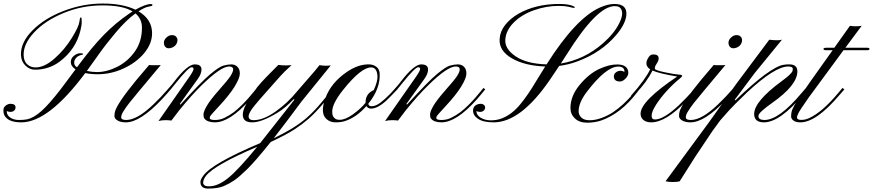

<svg xmlns="http://www.w3.org/2000/svg" viewBox="-130 -707 5052 1111"><path d="M430.7 -290Q488.3 -290 549.3 -320.8Q609.9 -351.6 650.9 -409.7Q691.4 -467.8 691.4 -546.4Q691.4 -598.1 653.8 -629.4Q600.1 -590.3 542 -521.5Q483.9 -452.6 445.3 -397.9L372.6 -296.4Q403.3 -290 430.7 -290ZM-69.8 -106.4Q-40 -106.4 -40 -85Q-40 -74.2 -48.3 -66.9Q-56.6 -59.6 -69.3 -59.6Q-82 -59.6 -90.8 -64.5V-62Q-90.8 -40 -70.3 -26.4Q-49.8 -12.7 -20.5 -12.7Q7.8 -12.7 26.9 -16.6Q65.4 -24.9 110.4 -64.9Q155.3 -105 225.6 -196.3L307.1 -305.7Q279.8 -323.7 279.8 -346.7Q279.3 -369.6 297.9 -384.3Q316.4 -398.9 334 -398.9Q351.6 -398.9 351.1 -394Q351.1 -391.6 345.2 -390.1Q322.3 -385.7 310.5 -372.1Q298.8 -358.4 299.3 -343.3Q299.3 -328.1 315.4 -317.4L322.3 -326.7Q402.3 -434.6 469.7 -503.9Q537.1 -573.2 617.2 -627.9L637.2 -641.1Q581.1 -675.8 462.9 -675.8Q344.7 -675.8 238.3 -631.8Q131.8 -587.9 68.4 -520.5Q4.9 -453.1 6.8 -388.2Q7.8 -351.6 28.3 -334Q48.8 -316.4 75.7 -316.9Q127.4 -316.9 186 -368.7Q244.6 -420.4 285.2 -486.8Q326.2 -553.2 329.1 -579.6Q332 -606 336.9 -606Q341.8 -606.4 341.8 -602.5Q342.3 -598.6 342.8 -580.6Q343.3 -562.5 335.4 -530.3Q308.6 -420.4 214.8 -350.1Q151.9 -303.7 71.8 -303.7Q42 -303.7 17.6 -327.1Q-6.8 -350.6 -8.8 -388.2Q-11.2 -462.4 59.1 -532.2Q128.9 -602.1 239.3 -644Q349.6 -686.5 464.8 -686.5Q580.1 -686.5 653.8 -650.9Q712.9 -683.6 742.2 -683.6Q752 -683.6 752 -679.7Q752 -675.8 750 -673.8Q748 -671.9 727.1 -668Q706.5 -664.1 671.4 -641.6Q750 -595.2 750 -514.6Q750 -455.1 705.1 -400.4Q660.2 -345.7 586.4 -311.5Q513.2 -277.3 434.6 -277.3Q396 -277.3 363.3 -284.2Q150.9 1 -6.8 1Q-83.5 1 -104.5 -40Q-110.4 -51.8 -110.4 -68.8Q-110.4 -85.9 -96.7 -96.2Q-83 -106.4 -69.8 -106.4Z M600.1 -12.7Q663.6 -12.7 756.8 -102.1L800.8 -146Q820.3 -167 833 -181.6Q845.7 -196.3 848.1 -198.7L857.9 -189.9Q853.5 -184.6 839.8 -168.9Q826.2 -153.3 806.2 -131.8Q680.7 1 598.6 1Q568.4 1 550.3 -9.8Q532.2 -20.5 532.2 -35.2Q532.2 -49.3 535.2 -60.5Q547.9 -108.4 657.7 -242.2L732.9 -331.1Q738.8 -329.6 756.8 -329.6H779.8Q792.5 -329.6 800.3 -330.6Q638.7 -137.7 618.2 -111.3Q597.7 -85 585 -64Q571.3 -43.9 571.3 -28.3Q571.3 -12.7 600.1 -12.7ZM845.7 -427.7Q834 -427.7 826.2 -436.5Q818.4 -445.3 818.4 -460.4Q818.4 -476.1 833 -489.7Q847.7 -503.9 864.3 -503.9Q880.9 -503.9 888.7 -495.1Q896.5 -486.3 897 -475.1Q896.5 -464.4 892.6 -456.1Q888.7 -447.8 881.8 -441.4Q875 -435.5 865.7 -431.6Q856.9 -427.7 845.7 -427.7Z M787.1 -6.8 956.5 -249Q988.3 -293.5 989.7 -305.7Q991.2 -317.9 979 -317.9Q960.9 -317.9 889.2 -228.5L857.9 -189.9Q854 -188.5 850.1 -192.4Q846.2 -196.3 847.7 -198.2Q861.8 -212.9 879.4 -236.3Q954.6 -334 996.6 -334.5Q1050.3 -334.5 1030.8 -279.3Q1026.9 -267.6 1013.7 -249L911.1 -106.4L913.6 -101.1Q1036.6 -236.3 1087.4 -278.3Q1138.2 -320.3 1161.6 -327.1Q1186 -334 1208 -334.5Q1230 -334.5 1244.1 -320.3Q1258.3 -306.2 1257.8 -280.3Q1257.3 -254.4 1227.1 -205.1Q1195.8 -155.3 1141.1 -96.7Q1086.4 -38.1 1085 -32.2Q1083.5 -26.4 1083.5 -23.9Q1083.5 -12.7 1113.8 -12.7Q1144 -12.7 1169.4 -25.4Q1195.8 -38.1 1221.2 -56.6Q1246.6 -76.2 1269 -98.6Q1291.5 -121.1 1309.6 -141.6Q1327.6 -162.1 1339.8 -177.7Q1352.1 -193.4 1356.4 -198.2L1366.7 -189.9Q1361.8 -184.6 1349.1 -168.5Q1336.4 -152.3 1317.9 -131.3Q1199.2 1 1113.8 1Q1069.8 1 1052.7 -21Q1047.4 -27.8 1047.4 -44.4Q1047.4 -61 1066.9 -94.7Q1086.4 -128.4 1137.2 -186Q1188.5 -243.7 1204.1 -267.6Q1219.2 -292 1219.2 -304.7Q1219.2 -322.3 1195.8 -322.3Q1147.5 -322.3 1036.1 -212.9Q980 -158.2 907.2 -68.8L861.8 -9.3Q848.6 -11.7 827.6 -11.7Q806.6 -11.7 787.1 -6.8Z M1045.4 351.6Q1045.4 357.4 1052.2 364.3Q1059.1 371.1 1080.1 371.1Q1129.4 371.1 1187 325.7Q1245.1 280.3 1358.4 142.1Q1112.8 247.1 1063 309.1Q1045.4 331.1 1045.4 351.6ZM1308.6 -34.2Q1308.6 -11.7 1337.4 -11.7Q1394 -11.7 1464.4 -61.5Q1534.7 -111.3 1589.4 -178.7Q1675.3 -276.9 1692.4 -297.4L1718.8 -330.1Q1737.8 -326.7 1754.4 -326.7Q1771 -326.7 1784.2 -328.6L1614.3 -119.1L1527.8 -3.4L1453.6 93.3Q1579.6 32.7 1647 -27.3Q1690.9 -66.4 1729.5 -113.3L1799.8 -198.2L1810.1 -189.9L1748.5 -117.2Q1693.8 -52.7 1657.2 -21Q1620.6 10.7 1576.7 40Q1532.7 69.3 1436.5 114.7Q1345.2 228.5 1299.3 272.9Q1253.4 317.4 1226.6 335.9Q1199.7 354.5 1165.5 369.6Q1131.3 384.3 1072.3 384.3Q1042.5 384.3 1032.7 363.3Q1029.8 357.4 1029.8 344.7Q1029.8 332 1046.4 309.6Q1097.2 238.8 1375.5 121.1L1574.2 -130.9L1568.8 -132.8Q1522.5 -83 1474.1 -53.7Q1383.8 1 1329.6 1Q1302.2 1 1288.6 -9.8Q1274.9 -20.5 1274.9 -43.9Q1274.9 -66.9 1291.5 -99.1Q1308.1 -131.3 1358.4 -202.6Q1380.9 -230.5 1412.6 -262.7L1480.5 -331.5L1503.4 -329.1Q1511.2 -328.6 1527.8 -328.6Q1544.4 -328.6 1557.1 -330.1Q1513.7 -291 1492.2 -266.6L1457.5 -227.5Q1349.6 -107.4 1329.1 -78.1Q1308.6 -48.8 1308.6 -34.2Z M1835.9 -13.7Q1867.7 -13.7 1911.6 -44.9Q1955.6 -76.2 1985.4 -112.3V-114.3Q1985.4 -155.8 2016.6 -176.8Q2024.9 -182.6 2032.2 -185.1Q2055.7 -234.9 2054.2 -266.6Q2051.3 -316.9 2017.1 -316.9Q1959.5 -316.9 1855.5 -187Q1788.6 -103 1792.5 -56.2Q1792.5 -29.3 1814 -17.6Q1821.8 -13.7 1835.9 -13.7ZM2016.6 -78.6Q1998.5 -78.6 1990.2 -93.3Q1932.1 -27.3 1864.7 -5.9Q1842.3 1 1811.5 1Q1780.8 1 1759.8 -17.6Q1720.2 -51.8 1753.4 -140.6Q1786.6 -229.5 1878.9 -292Q1941.9 -334.5 2002 -334.5Q2028.3 -335 2046.9 -321.3Q2065.4 -307.6 2066.9 -282.2Q2071.8 -194.3 2001 -106.4Q2003.9 -92.3 2019.5 -92.3Q2043.9 -92.3 2071.3 -112.8Q2098.1 -133.3 2128.9 -165L2147.5 -185.5Q2155.3 -194.8 2158.7 -198.2L2169.4 -189.9Q2163.1 -184.1 2153.3 -173.3Q2143.6 -162.6 2131.3 -150.4L2105.5 -125Q2055.2 -78.6 2016.6 -78.6Z M2098.1 -6.8 2267.6 -249Q2299.3 -293.5 2300.8 -305.7Q2302.2 -317.9 2290 -317.9Q2272 -317.9 2200.2 -228.5L2168.9 -189.9Q2165 -188.5 2161.1 -192.4Q2157.2 -196.3 2158.7 -198.2Q2172.9 -212.9 2190.4 -236.3Q2265.6 -334 2307.6 -334.5Q2361.3 -334.5 2341.8 -279.3Q2337.9 -267.6 2324.7 -249L2222.2 -106.4L2224.6 -101.1Q2347.7 -236.3 2398.4 -278.3Q2449.2 -320.3 2472.7 -327.1Q2497.1 -334 2519 -334.5Q2541 -334.5 2555.2 -320.3Q2569.3 -306.2 2568.8 -280.3Q2568.4 -254.4 2538.1 -205.1Q2506.8 -155.3 2452.1 -96.7Q2397.5 -38.1 2396 -32.2Q2394.5 -26.4 2394.5 -23.9Q2394.5 -12.7 2424.8 -12.7Q2455.1 -12.7 2480.5 -25.4Q2506.8 -38.1 2532.2 -56.6Q2557.6 -76.2 2580.1 -98.6Q2602.5 -121.1 2620.6 -141.6Q2638.7 -162.1 2650.9 -177.7Q2663.1 -193.4 2667.5 -198.2L2677.7 -189.9Q2672.9 -184.6 2660.2 -168.5Q2647.5 -152.3 2628.9 -131.3Q2510.3 1 2424.8 1Q2380.9 1 2363.8 -21Q2358.4 -27.8 2358.4 -44.4Q2358.4 -61 2377.9 -94.7Q2397.5 -128.4 2448.2 -186Q2499.5 -243.7 2515.1 -267.6Q2530.3 -292 2530.3 -304.7Q2530.3 -322.3 2506.8 -322.3Q2458.5 -322.3 2347.2 -212.9Q2291 -158.2 2218.3 -68.8L2172.9 -9.3Q2159.7 -11.7 2138.7 -11.7Q2117.7 -11.7 2098.1 -6.8Z M3115.2 -339.4Q3252 -362.3 3360.4 -457.5Q3425.3 -514.6 3454.6 -575.2Q3483.9 -635.7 3458 -662.1Q3448.2 -671.9 3424.8 -671.4Q3323.2 -669.4 3149.9 -393.1Q3121.6 -349.6 3115.2 -339.4ZM2627 -64.5V-62Q2627 -41 2651.4 -25.9Q2675.8 -10.7 2710.9 -10.7Q2746.1 -10.7 2776.4 -22.9Q2833 -45.9 2879.4 -102.1Q2925.8 -158.2 2971.7 -236.3L3024.9 -322.3Q2906.2 -326.2 2831.1 -370.1Q2755.9 -414.1 2761.2 -482.4Q2763.7 -525.4 2793 -562.5Q2822.3 -599.6 2869.1 -627Q2969.2 -684.1 3106 -684.1Q3162.1 -684.1 3189 -670.9Q3196.3 -667 3196.3 -664.1Q3196.3 -661.1 3191.4 -661.6Q3186.5 -661.1 3183.6 -662.1Q3180.7 -663.1 3159.2 -668Q3137.7 -672.9 3102.5 -672.9Q3030.3 -672.9 2959 -647.5Q2887.7 -622.1 2842.3 -576.2Q2796.9 -530.3 2793.9 -476.6Q2791 -422.9 2854 -380.9Q2917.5 -337.9 3032.7 -334.5Q3202.1 -602.1 3342.8 -664.1Q3388.7 -684.1 3425.3 -684.1Q3497.6 -684.1 3494.6 -623.5Q3491.7 -571.8 3438.5 -507.8Q3350.1 -401.9 3208 -350.6Q3158.7 -332.5 3106 -325.7L3049.8 -242.2Q2882.3 1 2726.6 1Q2667.5 1 2637.7 -18.6Q2607.4 -38.1 2607.4 -66.9Q2607.4 -96.2 2637.7 -104.5Q2645.5 -106.4 2653.3 -106.4Q2661.1 -106.4 2668.9 -101.1Q2676.8 -95.7 2677.2 -85Q2677.2 -74.2 2668.9 -66.9Q2660.6 -59.6 2647.9 -59.6Q2635.3 -59.6 2627 -64.5Z M3447.8 -321.8Q3377 -321.8 3264.6 -174.3Q3218.3 -112.8 3218.3 -63Q3218.3 -41.5 3234.4 -26.4Q3250 -11.2 3282.2 -11.2Q3314.5 -11.2 3350.6 -24.4Q3386.7 -37.6 3417 -57.6Q3447.8 -78.1 3473.1 -101.6Q3498.5 -125 3517.1 -145.5Q3535.6 -166 3546.4 -181.2Q3557.1 -195.8 3559.1 -198.2L3569.8 -189.9L3556.6 -172.4Q3464.8 -51.8 3351.6 -10.7Q3313.5 2.9 3268.1 2.9Q3222.7 2.9 3196.8 -21.5Q3170.9 -45.9 3170.9 -82Q3170.9 -151.9 3224.6 -216.3Q3278.3 -280.8 3337.9 -308.1Q3396.5 -335 3443.4 -334Q3490.2 -333 3502 -304.7Q3513.7 -276.4 3489.3 -252Q3473.1 -235.4 3458 -235.4Q3422.9 -235.4 3421.9 -264.2Q3421.9 -278.3 3432.6 -287.1Q3454.6 -305.2 3483.4 -291.5V-293.5Q3482.4 -321.8 3447.8 -321.8Z M3632.3 -305.7Q3592.8 -331.1 3624.5 -377.9Q3633.8 -391.6 3650.4 -392.1Q3681.2 -392.1 3681.2 -369.6Q3681.2 -358.4 3676.8 -350.6L3668 -335.4Q3659.2 -324.2 3659.2 -309.6Q3659.2 -300.8 3717.8 -288.6Q3776.4 -276.4 3796.9 -275.4Q3817.4 -274.4 3817.4 -268.6Q3816.9 -262.7 3801.3 -250.5Q3766.6 -222.7 3729 -181.6Q3691.4 -140.6 3666 -100.6Q3640.6 -60.5 3640.6 -38.1Q3640.1 -15.6 3659.7 -15.6Q3710 -15.6 3797.4 -97.2L3839.8 -139.6Q3859.4 -159.7 3873.5 -175.8L3893.6 -198.2L3903.3 -189.9Q3894 -181.6 3878.4 -164.1L3843.3 -125Q3724.1 1 3638.2 1Q3609.9 1 3593.3 -12.7Q3576.7 -26.4 3576.7 -49.3Q3576.7 -122.1 3788.6 -264.2Q3685.1 -281.2 3645.5 -298.8Q3613.3 -232.4 3546.4 -163.6Q3530.8 -147.5 3526.9 -146Q3522.9 -144.5 3522.5 -143.6Q3521.5 -142.6 3521 -146.5Q3520 -151.9 3522.9 -155.3Q3603 -245.6 3632.3 -305.7Z M3867.2 -12.7Q3930.7 -12.7 4023.9 -102.1L4067.9 -146Q4087.4 -167 4100.1 -181.6Q4112.8 -196.3 4115.2 -198.7L4125 -189.9Q4120.6 -184.6 4106.9 -168.9Q4093.3 -153.3 4073.2 -131.8Q3947.8 1 3865.7 1Q3835.4 1 3817.4 -9.8Q3799.3 -20.5 3799.3 -35.2Q3799.3 -49.3 3802.2 -60.5Q3814.9 -108.4 3924.8 -242.2L4000 -331.1Q4005.9 -329.6 4023.9 -329.6H4046.9Q4059.6 -329.6 4067.4 -330.6Q3905.8 -137.7 3885.3 -111.3Q3864.7 -85 3852.1 -64Q3838.4 -43.9 3838.4 -28.3Q3838.4 -12.7 3867.2 -12.7ZM4112.8 -427.7Q4101.1 -427.7 4093.3 -436.5Q4085.4 -445.3 4085.4 -460.4Q4085.4 -476.1 4100.1 -489.7Q4114.7 -503.9 4131.3 -503.9Q4147.9 -503.9 4155.8 -495.1Q4163.6 -486.3 4164.1 -475.1Q4163.6 -464.4 4159.7 -456.1Q4155.8 -447.8 4148.9 -441.4Q4142.1 -435.5 4132.8 -431.6Q4124 -427.7 4112.8 -427.7Z M4457.5 -307.6Q4457.5 -322.3 4430.7 -322.3Q4354 -322.3 4192.9 -172.4Q4117.7 -100.1 4088.4 -67.9L4036.6 -9.3Q4016.1 17.6 3991.2 53.2L3891.6 202.1L3817.4 319.3Q3804.7 338.9 3802.7 342.3Q3788.6 346.2 3762.7 346.2Q3736.8 346.2 3721.2 341.8L3970.7 2.9L4128.9 -219.7L4321.3 -477.1Q4347.7 -474.1 4366.2 -474.1Q4384.8 -474.1 4395 -477.5L4237.8 -285.2L4121.6 -129.9L4125 -126Q4327.1 -320.3 4404.3 -332Q4422.9 -335 4437.5 -334.5Q4483.9 -334.5 4483.9 -293.9Q4483.9 -213.9 4336.9 -110.8Q4271 -63.5 4261.7 -45.9Q4258.8 -40 4258.8 -34.7Q4258.8 -12.7 4293.5 -12.7Q4377.4 -12.7 4507.8 -168L4533.7 -198.2L4544.4 -189.9L4519 -160.6Q4382.8 1 4290.5 1Q4233.9 1 4233.9 -47.4Q4233.9 -120.6 4394.5 -238.3Q4450.2 -278.8 4456.1 -296.9Q4457.5 -302.7 4457.5 -307.6Z M4481.4 -28.3Q4481.4 -13.7 4504.9 -13.2Q4528.3 -12.7 4551.8 -23.4Q4627 -57.6 4719.7 -168L4745.1 -198.2L4755.9 -189.9L4730.5 -160.6Q4594.2 1 4501.5 1Q4474.6 1 4460.9 -9.8Q4447.3 -20.5 4447.8 -33.2Q4447.8 -56.2 4455.1 -74.2Q4462.4 -92.3 4485.8 -129.4L4562 -239.3L4688 -416.5H4649.4Q4634.8 -417 4634.8 -423.8Q4634.8 -430.7 4653.3 -430.7H4697.8L4788.1 -557.6Q4822.3 -552.2 4856 -557.6L4761.7 -430.7H4887.7Q4901.4 -430.7 4901.4 -423.8Q4901.4 -417 4889.2 -416.5H4751L4548.8 -141.6Q4497.1 -67.9 4489.3 -50.8Q4481.4 -33.7 4481.4 -28.3Z"/></svg>

Font: PinyonScript
Style: Regular
Weight: 400
Designer: Nicole Fally
Foundry: Nicole Fally
Version: Version 1.005